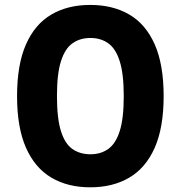

<svg xmlns="http://www.w3.org/2000/svg" viewBox="-20 -770 752 799"><path d="M355.5 9.5Q262 9.5 193.8 -30.8Q125.5 -71 88.2 -155Q51 -239 51 -370Q51 -501 88 -585Q125 -669 193.2 -709.2Q261.5 -749.5 355.5 -749.5Q450 -749.5 518.5 -709.2Q587 -669 624 -585Q661 -501 661 -370Q661 -239 623.8 -155Q586.5 -71 518 -30.8Q449.5 9.5 355.5 9.5ZM356.5 -128Q399 -128 430.2 -150Q461.5 -172 478.2 -224.5Q495 -277 495 -369.5Q495 -462.5 478.2 -515.2Q461.5 -568 430.2 -590Q399 -612 356.5 -612Q313 -612 281.8 -590Q250.5 -568 233.8 -515.5Q217 -463 217 -370.5Q217 -277.5 233.5 -224.8Q250 -172 281.2 -150Q312.5 -128 356.5 -128Z"/></svg>

Font: Encode Sans SemiExpanded
Style: Bold
Weight: 700
Width: 6
Designer: Multiple Designers
Foundry: Impallari Type
Version: Version 3.002